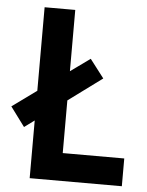

<svg xmlns="http://www.w3.org/2000/svg" viewBox="-59 -756 611 799"><g transform="rotate(5 246.5 -357.0)"><path d="M480 0V-116H223V-336L364 -440L305 -517L223 -458V-714H95V-365L-7 -291L53 -210L95 -241V0Z"/></g></svg>

Font: Noto Sans Mono UI Condensed
Style: Bold
Weight: 700
Width: 3
Designer: Monotype Design team
Foundry: Monotype Imaging Inc.
Version: 1.000